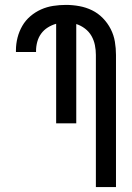

<svg xmlns="http://www.w3.org/2000/svg" viewBox="-20 -763 540 783"><path d="M371 0V-539Q371 -559 367 -579Q363 -599 353 -616.5Q343 -634 326.5 -646.5Q310 -659 291 -665V-260H209V-666Q191 -661 175 -651Q159 -641 148 -626Q137 -611 132 -592.5Q127 -574 127 -556V-551H45V-558Q45 -584 51.5 -609.5Q58 -635 71 -657.5Q84 -680 104 -697Q124 -714 147.5 -724.5Q171 -735 197 -739Q223 -743 249 -743Q276 -743 303.5 -738Q331 -733 355.5 -721Q380 -709 399.5 -689Q419 -669 431.5 -644.5Q444 -620 448.5 -593Q453 -566 453 -539V0Z"/></svg>

Font: Iosevka Custom Medium
Style: Regular
Weight: 500
Monospace: yes
Designer: Belleve Invis
Foundry: Belleve Invis
Version: Version 32.5.0; ttfautohint (v1.8.4)